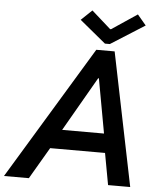

<svg xmlns="http://www.w3.org/2000/svg" viewBox="-104 -981 863 1033"><g transform="rotate(5 328.0 -464.5)"><path d="M392.1 -719.7H491.2L638.2 0H518.6L487.3 -170.9H190.9L90.8 0H-43.5ZM294.4 -873 353 -928.7 456.5 -836.9H461.4L598.6 -928.7L645.5 -873L461.9 -756.8H435.5ZM472.7 -274.4 419.4 -567.9H415.5L246.6 -274.4Z"/></g></svg>

Font: Reddit Sans Fudge SmBold Italic
Style: Regular
Weight: 600
Italic angle: -11.25°
Designer: Stephen Hutchings
Version: Version 1.013